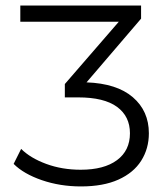

<svg xmlns="http://www.w3.org/2000/svg" viewBox="-20 -664 605 690"><path d="M515 -185Q515 -130 487.5 -86.5Q460 -43 405.5 -18.5Q351 6 271 6Q196 6 130.5 -16.5Q65 -39 29 -75L56 -129Q89 -96 146 -75Q203 -54 270 -54Q354 -54 400.5 -88.5Q447 -123 447 -185Q447 -246 400.5 -280Q354 -314 261 -314H213V-362L407 -586H53V-644H487V-597L291 -368Q400 -364 457.5 -314.5Q515 -265 515 -185Z"/></svg>

Font: Montserrat Ace
Style: Regular
Weight: 400
Designer: Julieta Ulanovsky
Foundry: Julieta Ulanovsky
Version: Version 1